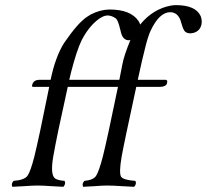

<svg xmlns="http://www.w3.org/2000/svg" viewBox="-20 -718 801 743"><path d="M186 -111.8Q173.8 -41 193.8 -26.9Q204.6 -20 230 -18.1Q235.8 -6.3 225.1 4.9Q206.5 4.4 178.7 2.4Q146.5 0 126 0Q105.5 0 74.2 2.4Q45.9 4.4 27.8 4.9Q22 -6.8 32.7 -18.1Q73.2 -21 85.9 -37.1Q98.1 -53.7 112.8 -111.8Q130.9 -184.1 170.4 -381.8H108.4Q104 -381.8 104 -385.7Q104.5 -387.2 104.5 -388.2L105 -391.1Q110.4 -408.2 130.9 -409.2H175.8Q194.3 -498 227.5 -550.8Q229.5 -553.2 230.5 -555.2Q280.3 -627.9 315.9 -652.3Q324.2 -657.7 331.5 -662.1Q367.7 -680.7 403.8 -681.2Q485.4 -681.2 515.6 -637.2Q520.5 -629.9 522.5 -623Q571.8 -683.6 641.1 -696.3Q651.4 -698.2 660.2 -698.2Q736.8 -698.2 756.3 -656.2Q762.7 -640.6 759.8 -624Q754.4 -598.1 729 -590.8Q723.1 -589.4 718.3 -588.9Q700.7 -588.9 693.8 -598.6Q687 -608.4 681.6 -628.9Q673.3 -664.1 647.5 -669.9Q643.1 -670.9 639.6 -670.9Q595.7 -670.9 562 -597.2Q558.1 -588.9 555.7 -581.1Q547.4 -560.1 529.3 -481.9Q525.4 -466.3 513.2 -409.2H621.1Q627.4 -407.7 627.4 -402.8L626 -395Q622.1 -382.8 600.1 -381.8H507.3Q459.5 -161.6 450.7 -111.8Q439.5 -46.4 449.2 -33.2Q459.5 -21 503.9 -18.1Q509.8 -6.3 499 4.9Q481 4.4 451.7 2.4Q416 0 394 0Q375.5 0 347.2 2.4Q319.8 4.4 301.8 4.9Q295.9 -6.8 306.6 -18.1Q340.3 -21 351.6 -37.1Q362.8 -54.2 377.9 -111.8Q394 -175.3 436.5 -381.8H242.2Q198.7 -186.5 186 -111.8ZM441.9 -409.2Q450.2 -449.2 453.6 -469.2Q459.5 -502 484.9 -564Q479 -562 479.5 -562Q456.5 -562 448.7 -590.3Q447.8 -594.2 445.8 -602.1Q437 -638.7 429.2 -646Q413.1 -657.7 397 -658.2Q372.1 -658.2 337.9 -623Q313.5 -597.2 294.9 -560.1Q275.9 -520 254.9 -438Q252.4 -428.7 248 -409.2Z"/></svg>

Font: Linux Libertine Display Slanted O
Style: Slanted
Weight: 400
Designer: Philipp H. Poll
Foundry: Philipp H. Poll
Version: Version 5.0.9